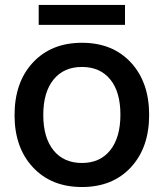

<svg xmlns="http://www.w3.org/2000/svg" viewBox="-20 -750 665 780"><path d="M137.2 -648.9V-730H487.8V-648.9ZM39.1 -282.2Q39.1 -416 113.8 -496.1Q188.5 -576.2 313 -576.2Q437.5 -576.2 511.7 -496.1Q585.9 -416 585.9 -283.2Q585.9 -150.4 511.7 -70.3Q437.5 9.8 313 9.8Q188.5 9.8 113.8 -70.3Q39.1 -150.4 39.1 -282.2ZM313 -87.9Q386.7 -87.9 428 -139.9Q469.2 -191.9 469.2 -284.2Q469.2 -376.5 428 -427.2Q386.7 -478 313 -478Q238.8 -478 197.3 -426.5Q155.8 -375 155.8 -283.2Q155.8 -190.9 197.3 -139.4Q238.8 -87.9 313 -87.9Z"/></svg>

Font: BDO Grotesk Medium
Style: Regular
Weight: 500
Designer: Deni Anggara
Foundry: Lokal Container
Version: Version 2.000